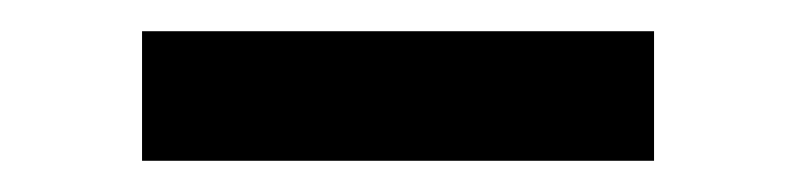

<svg xmlns="http://www.w3.org/2000/svg" viewBox="-20 -770 510 123"><path d="M399 -667H71V-750H399Z"/></svg>

Font: Hind SemiBold
Style: Regular
Weight: 600
Designer: Manushi Parikh, Satya Rajpurohit
Foundry: Indian Type Foundry
Version: Version 2.001;PS 1.0;hotconv 1.0.79;makeotf.lib2.5.61930; tt